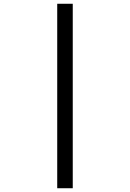

<svg xmlns="http://www.w3.org/2000/svg" viewBox="-20 -820 690 1020"><path d="M284 180V-800H366.5V180Z"/></svg>

Font: Trispace Thin
Style: Regular
Weight: 400
Version: Version 1.210